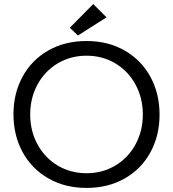

<svg xmlns="http://www.w3.org/2000/svg" viewBox="-20 -911 848 941"><path d="M46 -351Q46 -453 90.5 -535Q135 -617 216.5 -663.5Q298 -710 404 -710Q510 -710 591.5 -663Q673 -616 717.5 -534Q762 -452 762 -349Q762 -247 717.5 -165Q673 -83 591.5 -36.5Q510 10 404 10Q298 10 216.5 -37Q135 -84 90.5 -166Q46 -248 46 -351ZM680 -350Q680 -431 644 -497Q608 -563 545 -600.5Q482 -638 404 -638Q326 -638 263 -600.5Q200 -563 164 -497Q128 -431 128 -350Q128 -269 164 -203Q200 -137 263 -99.5Q326 -62 404 -62Q482 -62 545 -99.5Q608 -137 644 -203Q680 -269 680 -350ZM322 -775 437 -891 502 -826 362 -737Z"/></svg>

Font: Tilda Sans
Style: Regular
Weight: 400
Designer: ParaType Ltd
Foundry: ParaType Ltd
Version: Version 1.002W